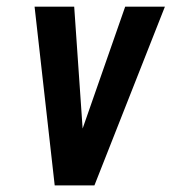

<svg xmlns="http://www.w3.org/2000/svg" viewBox="-20 -563 521 583"><path d="M146.1 0H266.7L480.7 -542.7H360.1L230.9 -172.7L205.3 -542.7H85Z"/></svg>

Font: Secuela ExtLt
Style: Italic
Weight: 200
Italic angle: -8°
Designer: Fernando Haro
Foundry: deFharo
Version: Version 1.704